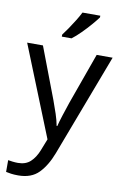

<svg xmlns="http://www.w3.org/2000/svg" viewBox="-107 -826 723 1126"><g transform="rotate(10 255.0 -263.0)"><path d="M1 -536H95L211 -231Q226 -190 238 -154Q250 -118 256 -85H260Q266 -110 279 -150.5Q292 -191 306 -232L415 -536H510L279 74Q250 150 206 195Q162 240 84 240Q60 240 42 237.5Q24 235 11 232V162Q22 164 37.5 166Q53 168 70 168Q116 168 144 142Q172 116 189 73L217 2ZM396 -766V-756Q383 -738 358.5 -709.5Q334 -681 305.5 -652.5Q277 -624 253 -606H195V-618Q209 -636 227 -662.5Q245 -689 262 -716.5Q279 -744 290 -766Z"/></g></svg>

Font: Apis
Style: Regular
Weight: 400
Designer: Monotype Design Team
Foundry: Monotype Imaging Inc.
Version: Version 2.000; build 0001